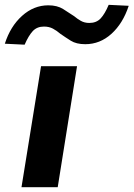

<svg xmlns="http://www.w3.org/2000/svg" viewBox="-29 -775 553 795"><path d="M60 0 141 -501H290L210 0ZM73 -590 -9 -594Q14 -666 62.5 -709.5Q111 -753 171 -753Q208 -753 232.5 -737.5Q257 -722 278 -708Q291 -697 306 -688.5Q321 -680 341 -680Q370 -680 387.5 -698.5Q405 -717 421 -755L504 -751Q480 -678 432.5 -635Q385 -592 324 -592Q287 -592 264 -606.5Q241 -621 221 -635Q206 -648 190 -656.5Q174 -665 153 -665Q124 -665 106.5 -646Q89 -627 73 -590Z"/></svg>

Font: Nunito Sans 7pt Expanded
Style: Bold Italic
Weight: 700
Width: 7
Italic angle: -9°
Designer: Vernon Adams
Foundry: Vernon Adams
Version: Version 3.101;gftools[0.9.27]